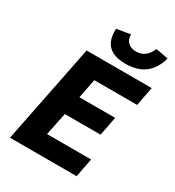

<svg xmlns="http://www.w3.org/2000/svg" viewBox="-202 -978 1003 1098"><g transform="rotate(30 300.0 -429.0)"><path d="M34 0 164 -651H594L570 -526H287L262 -399H498L474 -274H238L207 -124H498L474 0ZM394 -696Q343 -696 309.5 -712Q276 -728 260.5 -761Q245 -794 248 -843L338 -858Q338 -824 358 -805.5Q378 -787 411 -787Q445 -787 468.5 -805.5Q492 -824 506 -858L588 -843Q575 -794 549 -761.5Q523 -729 484.5 -712.5Q446 -696 394 -696Z"/></g></svg>

Font: Source Code Pro ExtraLight ExtraBold
Style: Italic
Weight: 800
Italic angle: -11°
Monospace: yes
Version: Version 1.016;hotconv 1.0.116;makeotfexe 2.5.65601